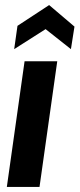

<svg xmlns="http://www.w3.org/2000/svg" viewBox="-20 -738 314 758"><path d="M7 0 77 -496H206L136 0ZM36 -544 49 -636 174 -718 274 -633 260 -544 160 -623Z"/></svg>

Font: Host Grotesk
Style: Bold Italic
Weight: 700
Italic angle: -8°
Designer: Doğukan Karapınar
Foundry: Element Type
Version: Version 1.003; ttfautohint (v1.8.4.7-5d5b)